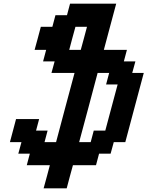

<svg xmlns="http://www.w3.org/2000/svg" viewBox="-20 -895 799 1040"><path d="M216.3 125H341.3Q346.7 104 357.9 62.5Q369.1 21 375 0H500L516.6 -62.5H579.1L596.2 -125H658.7Q675.3 -187.5 708.7 -312.5Q742.2 -437.5 758.8 -500H696.3L713.4 -562.5H650.9L667.5 -625H542.5Q553.7 -667 575.9 -750Q598.1 -833 609.4 -875H359.4L342.8 -812.5H280.3L263.7 -750H201.2Q195.8 -729.5 184.6 -687.7Q173.3 -646 167.5 -625H230L213.4 -562.5H275.9L258.8 -500H383.8Q366.7 -437.5 333.5 -312.5Q300.3 -187.5 283.7 -125H221.2L237.8 -187.5H175.3L191.9 -250H66.9Q61.5 -229 50.3 -187.3Q39.1 -145.5 33.7 -125H96.2L79.1 -62.5H141.6L125 0H250Q244.6 21 233.4 62.5Q222.2 104 216.3 125ZM471.2 -125H408.7Q425.8 -187.5 459 -312.5Q492.2 -437.5 508.8 -500H571.3L554.7 -437.5H617.2Q606 -396 583.7 -312.5Q561.5 -229 550.3 -187.5H487.8ZM417.5 -625H355Q360.4 -646 371.6 -687.7Q382.8 -729.5 388.7 -750H451.2Q445.8 -729.5 434.6 -687.7Q423.3 -646 417.5 -625Z"/></svg>

Font: Faithful 32x
Style: Oblique
Weight: 400
Foundry: Faithful Resource Pack
Version: Version 1.0; January 27, 2023